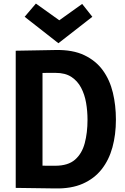

<svg xmlns="http://www.w3.org/2000/svg" viewBox="-20 -1052 701 1075"><path d="M291 -772Q387 -774 452 -743Q517 -712 556 -658Q595 -604 612 -533Q629 -462 629 -382Q629 -298 609.5 -227Q590 -156 549 -104Q508 -52 443.5 -23.5Q379 5 288 3Q237 2 179 1.5Q121 1 68 0V-768Q120 -769 180 -770Q240 -771 291 -772ZM289 -124Q361 -124 400 -158Q439 -192 454.5 -250.5Q470 -309 470 -381Q470 -430 462 -476.5Q454 -523 434 -561Q414 -599 379.5 -621.5Q345 -644 291 -644Q271 -644 244 -644Q217 -644 197 -643L218 -666V-102L197 -125Q217 -124 243 -124Q269 -124 289 -124ZM118 -958 181 -1032 321 -932H303L440 -1030L497 -958L307 -810Z"/></svg>

Font: Yaldevi
Style: Bold
Weight: 700
Designer: Sol Matas, Rajitha Manaperi, Kosala Senevirathne
Foundry: Mooniak
Version: Version 1.100